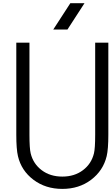

<svg xmlns="http://www.w3.org/2000/svg" viewBox="-20 -1187 707 1217"><path d="M317.7 -1000 425.8 -1166.7H515.6L407.6 -1000ZM83.3 -916.7H166.7V-333.3Q166.7 -246.1 174.5 -214.8Q190.8 -148.4 244.5 -108.1Q298.2 -67.7 375 -67.7Q451.8 -67.7 505.5 -108.1Q559.2 -148.4 575.5 -214.8Q583.3 -246.1 583.3 -333.3V-916.7H666.7V-333.3Q666.7 -241.5 656.2 -197.3Q634.1 -105.5 557.6 -47.5Q481.1 10.4 375 10.4Q268.9 10.4 192.1 -47.5Q115.2 -105.5 93.8 -197.3Q83.3 -241.5 83.3 -333.3Z"/></svg>

Font: Monoid
Style: Regular
Weight: 400
Width: 4
Monospace: yes
Designer: Andreas Larsen (@larsenwork)
Version: Version 0.61